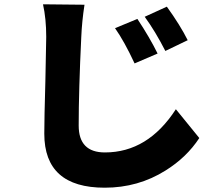

<svg xmlns="http://www.w3.org/2000/svg" viewBox="-20 -804 1040 893"><path d="M619 -716Q676 -630 713 -555L606 -509Q558 -612 515 -673ZM756 -773Q818 -687 853 -617L749 -567Q702 -659 653 -726ZM373 -782Q361 -704 358 -632Q346 -382 346 -220Q346 -95 468 -95Q668 -95 798 -296L907 -162Q848 -72 750 -11Q623 69 467 69Q186 69 186 -182Q186 -251 191 -426Q195 -601 195 -632Q195 -717 180 -784Z"/></svg>

Font: Source Han Sans CN Heavy
Style: Bold
Weight: 900
Designer: Ryoko NISHIZUKA (kana & ideographs); Paul D. Hunt (Latin, Greek & Cyrillic); Wenlong ZHANG (bopomofo); Sandoll Communica
Foundry: Adobe Systems Incorporated
Version: Version 1.000;PS 1;hotconv 1.0.78;makeotf.lib2.5.61930